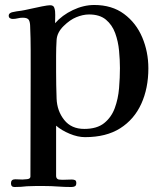

<svg xmlns="http://www.w3.org/2000/svg" viewBox="-20 -558 648 770"><path d="M461 -285Q461 -317 457.5 -354.5Q454 -392 442 -425Q430 -458 405 -479Q380 -500 337 -500Q324 -500 311 -497Q298 -494 286 -489Q261 -479 235 -453.5Q209 -428 207 -398Q205 -367 205 -334.5Q205 -302 205 -270Q205 -243 205.5 -216Q206 -189 207 -162Q209 -113 237.5 -77Q266 -41 318 -41Q369 -41 398 -64.5Q427 -88 440.5 -125Q454 -162 457.5 -204.5Q461 -247 461 -285ZM575 -284Q575 -204 546.5 -141.5Q518 -79 462 -43.5Q406 -8 321 -8Q292 -8 259.5 -21.5Q227 -35 205 -54Q205 -4 205 46.5Q205 97 205 147Q205 156 211 160Q213 162 220.5 162.5Q228 163 232 163Q241 163 250 162.5Q259 162 268 162Q276 162 281 164.5Q286 167 286 176Q286 186 280.5 189Q275 192 266 192Q239 192 212 190Q185 188 157 188Q140 188 122.5 188Q105 188 88 189Q64 192 38 192Q24 192 24 177Q24 161 41 161Q49 161 56 161.5Q63 162 70 162Q76 162 89 160.5Q102 159 102 150Q102 46 102.5 -57.5Q103 -161 103 -264Q103 -311 103 -357.5Q103 -404 101 -450Q101 -468 96 -477.5Q91 -487 71 -487Q61 -487 51 -484.5Q41 -482 31 -482Q25 -482 20 -485Q15 -488 15 -495Q15 -501 19.5 -504.5Q24 -508 29 -509Q37 -511 46.5 -512.5Q56 -514 65 -515Q78 -517 102 -522.5Q126 -528 149 -532.5Q172 -537 181 -537Q195 -537 198 -526Q202 -514 201.5 -497.5Q201 -481 201 -469V-465Q229 -497 272 -517.5Q315 -538 358 -538Q429 -538 477.5 -502Q526 -466 550.5 -408Q575 -350 575 -284Z"/></svg>

Font: Kaisei HarunoUmi Medium
Style: Regular
Weight: 500
Designer: Font-Kai, 金井和夫
Foundry: KAZUO KANAI
Version: Version 5.003